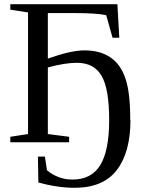

<svg xmlns="http://www.w3.org/2000/svg" viewBox="-20 -675 671 911"><path d="M598 -106H599Q599 47 534.5 131.5Q470 216 334 216Q253 216 162 191L160 68H193L203 133Q256 177 324 177Q414 177 456 108Q498 39 498 -105Q498 -254 462 -315Q426 -377 345 -377Q288 -377 207 -355V-39L308 -26V0H29V-26L113 -39V-616L29 -629V-655H537L546 -496H514L484 -603Q437 -613 331 -613H207V-397Q317 -436 380 -436Q532 -436 576 -300Q598 -234 598 -106Z"/></svg>

Font: Libra Serif Modern
Style: Regular
Weight: 400
Designer: Stefan Peev, Context Ltd
Foundry: Stefan Peev, Context Ltd
Version: Version 1.000